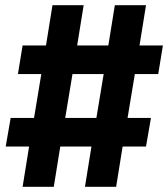

<svg xmlns="http://www.w3.org/2000/svg" viewBox="-20 -737 647 739"><path d="M67 -18 92 -173H2L21 -283H111L139 -452H49L67 -562H157L182 -717H302L277 -562H397L422 -717H542L517 -562H607L589 -452H499L471 -283H561L542 -173H452L427 -18H307L332 -173H212L187 -18ZM351 -283 379 -452H259L231 -283Z"/></svg>

Font: Iosevka XBd Ex Obl
Style: Regular
Weight: 800
Width: 7
Italic angle: -9°
Monospace: yes
Designer: Belleve Invis
Foundry: Belleve Invis
Version: Version 32.5.0; ttfautohint (v1.8.4)